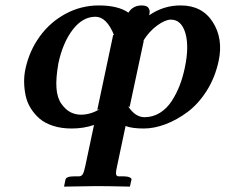

<svg xmlns="http://www.w3.org/2000/svg" viewBox="-20 -465 837 713"><path d="M614.3 -392.1Q593.8 -392.1 564 -370.6Q534.2 -349.1 511.7 -313L514.2 -314.9L461.4 -67.9L456.1 -69.8Q482.4 -29.8 516.6 -29.8Q547.9 -29.8 574 -46.1Q600.1 -62.5 617.9 -90.1Q635.7 -117.7 647.2 -147.7Q658.7 -177.7 666 -211.9Q683.1 -291.5 668.5 -341.8Q653.8 -392.1 614.3 -392.1ZM334.5 -402.8Q287.1 -402.8 250.2 -355Q213.4 -307.1 196.8 -230Q187 -174.3 189.7 -137.7Q192.4 -101.1 208.3 -79.1Q224.1 -57.1 242.2 -48.1Q260.3 -39.1 280.3 -39.1Q316.9 -39.1 350.6 -60.1L341.3 -57.1L400.4 -335.9L403.8 -334Q376 -402.8 334.5 -402.8ZM272.5 189.9Q283.2 189.9 287.8 180.9Q292.5 171.9 296.9 150.9L329.1 -1Q291 12.2 245.6 12.2Q207.5 12.2 176.8 2.2Q146 -7.8 126.5 -24.9Q106.9 -42 93.5 -64Q80.1 -85.9 75 -111.1Q69.8 -136.2 69.6 -161.1Q69.3 -186 74.7 -210Q88.9 -275.9 127.4 -329.3Q166 -382.8 223.6 -413.8Q281.2 -444.8 346.7 -444.8Q418.5 -444.8 457 -418L459.5 -421.9Q476.1 -444.8 506.3 -444.8Q525.4 -444.8 531.5 -435.5Q537.6 -426.3 535.2 -415L533.7 -408.2Q587.9 -445.3 651.4 -444.8Q730.5 -444.8 770 -383.3Q809.6 -321.8 792 -238.8Q778.8 -177.2 747.6 -127.9Q716.3 -78.6 676.5 -49.1Q636.7 -19.5 594.7 -3.7Q552.7 12.2 513.7 12.2Q470.2 12.2 446.3 2.9L415 150.9Q410.2 170.9 410.9 180.4Q411.6 189.9 421.4 189.9H440.4Q452.6 189.9 460.9 193.4Q469.2 196.8 468.3 202.1L462.4 228Q377 226.1 337.9 226.1L217.8 228L223.1 202.1Q225.6 189.9 254.4 189.9Z"/></svg>

Font: Linux Libertine Slanted
Style: Semibold Slanted
Weight: 600
Designer: Philipp H. Poll
Foundry: Philipp H. Poll
Version: Version 5.1.1